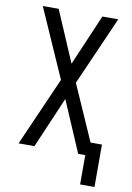

<svg xmlns="http://www.w3.org/2000/svg" viewBox="-97 -795 694 1012"><g transform="rotate(10 250.0 -289.0)"><path d="M405 157V0H367L250 -273L133 0H48L210 -368L48 -735H133L250 -462L367 -735H452L290 -367L421 -70H482V157Z"/></g></svg>

Font: Iosevka Fuck
Style: Regular
Weight: 400
Monospace: yes
Designer: Belleve Invis
Foundry: Belleve Invis
Version: Version 28.0.7; ttfautohint (v1.8.3)